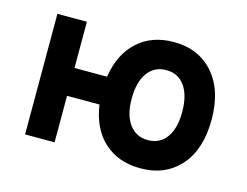

<svg xmlns="http://www.w3.org/2000/svg" viewBox="-79 -649 1010 786"><g transform="rotate(15 426.0 -255.5)"><path d="M569 12Q475.5 12 415.2 -42.5Q355 -97 340.5 -197H203V0H78V-511H203V-315H341Q356 -413.5 416.2 -468.2Q476.5 -523 569 -523Q674.5 -523 737.2 -451.8Q800 -380.5 800 -255.5Q800 -129.5 737.2 -58.8Q674.5 12 569 12ZM569 -107.5Q619.5 -107.5 647.5 -146.5Q675.5 -185.5 675.5 -255.5Q675.5 -325 647.5 -364.5Q619.5 -404 569 -404Q519 -404 490.2 -364.8Q461.5 -325.5 461.5 -255Q461.5 -185.5 490.2 -146.5Q519 -107.5 569 -107.5Z"/></g></svg>

Font: Overpass
Style: Bold
Weight: 700
Designer: Delve Withrington, Dave Bailey, Thomas Jockin
Foundry: Delve Fonts LLC
Version: Version 4.000; ttfautohint (v1.8.3)